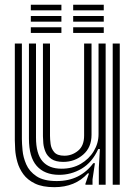

<svg xmlns="http://www.w3.org/2000/svg" viewBox="-20 -785 576 816"><path d="M211 10.5Q160.5 10.5 128.8 -4.9Q97 -20.2 79.2 -44.6Q61.5 -69 53.9 -96.4Q46.2 -123.8 44.6 -148.4Q43 -173 43 -188.2V-600H73V-194.2Q73 -175.8 75.8 -146.1Q78.5 -116.5 91.5 -86.5Q104.5 -56.5 135 -36Q165.5 -15.5 221 -15.5Q271.8 -15.5 310.8 -35.1Q349.8 -54.8 376.5 -91.5H383.5L373.2 -22.5V0H343.2L343 -4L358.2 -48H352.8Q299.8 10.5 211 10.5ZM459 0V-600H489V0ZM249 -97Q216.5 -97 198.8 -109.2Q181 -121.5 173.4 -139.6Q165.8 -157.8 164.1 -176Q162.5 -194.2 162.5 -206.2V-600H192.5V-208Q192.5 -193.5 195 -173.5Q197.5 -153.5 210.4 -138.4Q223.2 -123.2 253.8 -123.2Q286 -123.2 311.8 -144.4Q337.5 -165.5 337.5 -208.8V-600H369V-212Q369 -158.5 333.4 -127.8Q297.8 -97 249 -97ZM230 -42Q169 -42.5 136 -79.9Q103 -117.2 103 -196.2V-600H133V-200.2Q133 -132 160.4 -100Q187.8 -68 241.5 -68Q287.8 -68 323.1 -88.6Q358.5 -109.2 378.6 -142.8Q398.8 -176.2 398.8 -214.8V-600H429V0H400V-72L404.5 -151.5H397.5Q372 -95 327 -68.2Q282 -41.5 230 -42ZM291 -741V-765H421V-741ZM111 -741V-765H241V-741ZM111 -693V-717H241V-693ZM291 -693V-717H421V-693ZM111 -645V-669H241V-645ZM291 -645V-669H421V-645Z"/></svg>

Font: Big Shoulders Inline Text Black
Style: Regular
Weight: 900
Designer: Patric King
Foundry: XO Type Co
Version: Version 1.000